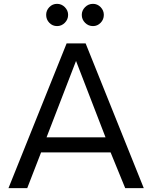

<svg xmlns="http://www.w3.org/2000/svg" viewBox="-20 -975 789 995"><path d="M275.9 -839.8Q252 -839.8 235.6 -856.9Q219.2 -874 219.2 -897.9Q219.2 -920.9 235.6 -938Q252 -955.1 275.9 -955.1Q298.8 -955.1 315.9 -938Q333 -920.9 333 -897.9Q333 -874 315.9 -856.9Q298.8 -839.8 275.9 -839.8ZM461.9 -839.8Q438 -839.8 420.9 -856.9Q403.8 -874 403.8 -897.9Q403.8 -920.9 420.9 -938Q438 -955.1 461.9 -955.1Q484.9 -955.1 501.5 -938Q518.1 -920.9 518.1 -897.9Q518.1 -874 501.5 -856.9Q484.9 -839.8 461.9 -839.8ZM553.2 -185.1H192.9L121.1 0H23.9L325.2 -750H423.8L725.1 0H628.9ZM526.9 -263.2 374 -659.2 221.2 -263.2Z"/></svg>

Font: Oakes Grotesk
Style: Regular
Weight: 400
Designer: Samuel Oakes
Foundry: Samuel Oakes
Version: Version 1.0 | wf-rip DC20170320